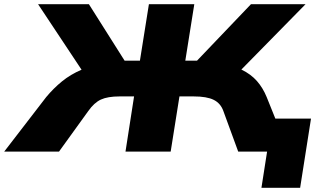

<svg xmlns="http://www.w3.org/2000/svg" viewBox="-59 -725 1507 918"><path d="M1191 173 1218 0H1147L1172 -158H1428L1376 173ZM-39 0 162 -261Q197 -303 237.5 -336Q278 -369 330.5 -391.5Q383 -414 453 -425L344 -372L123 -705H366L550 -414L524 -435H610L653 -705H870L827 -435H916L863 -414L1141 -705H1402L1075 -372L986 -425Q1051 -414 1096 -392Q1141 -370 1169.5 -337.5Q1198 -305 1216 -261L1321 0H1080L1009 -194Q996 -231 963 -247.5Q930 -264 867 -264H799L757 0H541L582 -264H513Q456 -264 423.5 -249Q391 -234 363 -194L223 0Z"/></svg>

Font: Nunito Sans 7pt Expanded Black
Style: Italic
Weight: 900
Width: 7
Italic angle: -9°
Designer: Vernon Adams
Foundry: Vernon Adams
Version: Version 3.101;gftools[0.9.27]